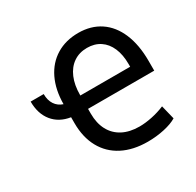

<svg xmlns="http://www.w3.org/2000/svg" viewBox="-156 -894 1105 1082"><g transform="rotate(-30 396.5 -353.0)"><path d="M205.1 -410.2Q205.6 -503.4 239 -572.8Q272.5 -642.1 333.7 -679.4Q395 -716.8 476.6 -716.8Q559.1 -716.8 618.9 -676.8Q678.7 -636.7 710.4 -561.3Q742.2 -485.8 742.2 -381.8V-318.4H311.5V-287.1Q311.5 -225.1 335.4 -179.9Q359.4 -134.8 404.8 -110.8Q450.2 -86.9 513.7 -86.9Q551.8 -86.9 596.2 -96.2Q640.6 -105.5 679.7 -122.1L702.1 -31.2Q671.4 -12.2 619.4 -0.7Q567.4 10.7 511.7 10.7Q417 10.7 347.9 -24.9Q278.8 -60.5 241.9 -127.7Q205.1 -194.8 205.1 -287.1V-325.2Q132.8 -336.4 92.3 -386.5Q51.8 -436.5 51.8 -515.6H136.7Q136.7 -475.1 154.5 -448Q172.4 -420.9 205.1 -410.2ZM635.7 -405.3V-422.9Q635.7 -483.4 616.7 -527.6Q597.7 -571.8 562 -595.5Q526.4 -619.1 477.5 -619.1Q427.2 -619.1 389.6 -593.5Q352.1 -567.9 331.8 -520.3Q311.5 -472.7 311.5 -408.2V-405.3Z"/></g></svg>

Font: Pretendard JP Medium
Style: Regular
Weight: 500
Designer: Base glyphs from Inter by Rasmus Andersson; Hangeul glyphs from Noto Sans CJK(Source Han Sans) by Jang Soo-young and Kan
Foundry: Kil Hyung-jin
Version: Version 1.309